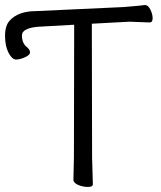

<svg xmlns="http://www.w3.org/2000/svg" viewBox="-42 -730 639 761"><path d="M447 -702Q470 -704 494 -706Q518 -708 530 -710H533Q545 -710 554 -692Q563 -674 563 -657.5Q563 -641 551 -641L471 -644L322 -636L323 -106L326 0Q326 11 306.5 11Q287 11 268 3Q249 -5 249 -18L251 -107L252 -632L110 -624Q81 -622 63 -613.5Q45 -605 45 -590Q45 -558 65 -543Q77 -533 77 -522.5Q77 -512 57 -503Q37 -494 21.5 -494Q6 -494 -8 -520.5Q-22 -547 -22 -588Q-22 -629 -3 -649Q31 -686 101 -686Z"/></svg>

Font: ToneOZ-Pinyin-WenKai-Regular
Style: Regular
Weight: 400
Designer: Fontworks Inc.
Foundry: ToneOZ
Version: Version 0.240331